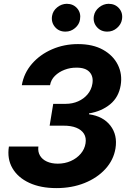

<svg xmlns="http://www.w3.org/2000/svg" viewBox="-20 -966 667 996"><path d="M272.5 9.8Q190.8 9.8 131.8 -17.5Q72.8 -44.8 44.5 -93.5Q16.2 -142.1 26.2 -205.7H179.1Q175.6 -179.2 187.3 -159.1Q199 -139 223.1 -128Q247.3 -117 279.7 -117Q316.5 -117 347.4 -130.8Q378.3 -144.5 398.8 -168.6Q419.2 -192.6 423.8 -222.5Q428.3 -251.5 415.7 -271.9Q403 -292.4 375.8 -303.4Q348.6 -314.4 308.2 -314.1H237.5L256.1 -427.3H320.5Q356.1 -427.3 385.6 -440.5Q415.1 -453.6 434.6 -477Q454.1 -500.4 459.2 -531.1Q465.7 -569.2 444.4 -592.4Q423.1 -615.5 376.6 -615Q345 -615.5 315.3 -604.2Q285.5 -592.9 264.9 -572.5Q244.3 -552.1 239.6 -524.2H93.2Q104.1 -587 145.8 -635.1Q187.5 -683.1 249.9 -710.2Q312.2 -737.3 384.6 -737.3Q461.9 -737.3 514.6 -707.8Q567.4 -678.2 591.4 -629.6Q615.4 -581.1 606.1 -524.2Q595.9 -461.8 551.6 -425.2Q507.2 -388.6 441.8 -377.7V-373.2Q515.1 -363 552.7 -314.4Q590.3 -265.7 579.1 -196.1Q569.1 -135.7 526.6 -89.3Q484.1 -42.8 418.4 -16.5Q352.7 9.8 272.5 9.8ZM319.5 -802Q285.8 -801.8 265.3 -825.9Q244.8 -850.1 250 -883.2Q254.4 -909.9 276.7 -927.9Q299 -946 326.6 -946.3Q360.5 -946 380.7 -922.3Q400.8 -898.6 395.1 -865Q391.4 -839.2 369.4 -820.5Q347.4 -801.8 319.5 -802ZM536.5 -802Q503.3 -801.8 482.5 -825.7Q461.6 -849.7 467 -883.2Q471.8 -909.9 494.1 -927.9Q516.5 -946 543.6 -946.3Q578 -946 598.1 -922.3Q618.3 -898.6 612.7 -865Q608.4 -839.2 586.6 -820.5Q564.8 -801.8 536.5 -802Z"/></svg>

Font: Inter Tight
Style: Italic
Weight: 400
Italic angle: -9.39999°
Designer: Rasmus Andersson
Foundry: rsms
Version: Version 3.002